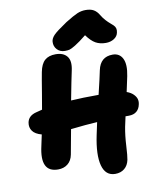

<svg xmlns="http://www.w3.org/2000/svg" viewBox="-109 -1080 973 1213"><g transform="rotate(-10 377.5 -473.0)"><path d="M352.1 -767.1Q321.8 -767.1 302.5 -787.6Q283.2 -808.1 285.2 -837.9Q286.6 -858.4 305.7 -878.7Q324.7 -898.9 393.1 -944.8Q445.3 -977.1 470.9 -988Q496.6 -999 524.9 -999Q557.1 -999 576.9 -987.3Q596.7 -975.6 610.8 -951.2Q622.6 -931.2 637.5 -915Q652.3 -898.9 663.1 -890.1Q673.8 -881.3 683.1 -872.3Q692.4 -863.3 695.8 -852.1Q699.2 -840.8 695.8 -825.2Q691.4 -800.8 668.9 -786.4Q646.5 -772 616.2 -772Q578.1 -772 550.5 -787.6Q522.9 -803.2 494.1 -842.8Q449.2 -806.6 421.4 -789.8Q393.6 -772.9 382.1 -770Q370.6 -767.1 352.1 -767.1ZM180.2 -37.1Q63 -37.1 101.1 -202.1Q103.5 -213.9 108.6 -237.5Q113.8 -261.2 116.2 -272.9Q74.2 -284.2 57.9 -307.6Q41.5 -331.1 46.9 -360.8Q54.7 -404.3 106.9 -417Q113.8 -418.5 126 -421.9Q138.2 -425.3 145 -426.8Q152.8 -470.7 161.6 -523.7Q170.4 -576.7 176 -610.8Q181.6 -645 185.1 -661.1Q194.8 -711.9 220 -734.4Q245.1 -756.8 290 -756.8Q339.4 -756.8 362.8 -727.5Q386.2 -698.2 373 -638.2Q360.8 -582.5 335.9 -452.1Q408.7 -457 513.2 -457Q541 -573.2 547.9 -608.9Q565.4 -691.9 644 -691.9Q688.5 -691.9 707.5 -653.6Q726.6 -615.2 711.9 -542Q704.6 -504.4 690.9 -443.8Q717.3 -434.6 733.2 -418.5Q749 -402.3 752.9 -386.5Q756.8 -370.6 752.9 -354Q747.6 -325.7 728.8 -309.8Q710 -293.9 678.2 -293.9H657.2Q644.5 -236.3 643.1 -229Q632.8 -174.8 629.4 -109.4Q626 -43.9 621.1 -21Q613.8 14.2 590.1 33.7Q566.4 53.2 530.8 53.2Q468.3 53.2 449.7 -16.4Q431.2 -85.9 457 -209Q461.4 -232.4 474.1 -289.1Q403.8 -285.2 304.2 -273.9Q297.9 -236.3 274.9 -115.2Q267.6 -77.6 242.4 -57.4Q217.3 -37.1 180.2 -37.1Z"/></g></svg>

Font: Shantell Sans Irregular Bouncy
Style: Italic
Weight: 800
Italic angle: -11.31°
Designer: Stephen Nixon, Anya Danilova, Shantell Martin
Foundry: Arrow Type
Version: Version 1.006;[9816181b4]